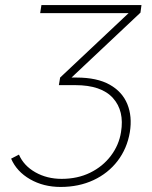

<svg xmlns="http://www.w3.org/2000/svg" viewBox="-20 -730 601 760"><path d="M218 -423 489 -678H139L144 -710H540L536 -680L263 -423H283Q364 -423 414 -395Q464 -367 484 -318Q504 -269 494 -207Q483 -142 445.5 -93Q408 -44 350 -17Q292 10 220 10Q152 10 99 -20.5Q46 -51 24 -102L55 -118Q74 -74 120 -48Q166 -22 224 -22Q287 -22 337 -46.5Q387 -71 419 -113.5Q451 -156 459 -207Q473 -291 427 -342Q381 -393 278 -393H213Z"/></svg>

Font: Raleway ExtraLight
Style: Italic
Weight: 200
Italic angle: -12°
Designer: Matt McInerney, Pablo Impallari, Rodrigo Fuenzalida
Foundry: Matt McInerney, Pablo Impallari, Rodrigo Fuenzalida
Version: Version 4.026